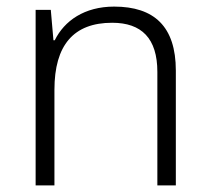

<svg xmlns="http://www.w3.org/2000/svg" viewBox="-20 -562 636 582"><path d="M326 -542C236 -542 175 -499 146 -440H142L134 -532H88V0H145V-290C145 -425 203 -493 320 -493C409 -493 457 -446 457 -344V0H513V-348C513 -482 447 -542 326 -542Z"/></svg>

Font: Noto Sans Telugu Light
Style: Regular
Weight: 300
Designer: Jelle Bosma - Monotype Design Team
Foundry: Monotype Imaging Inc.
Version: Version 2.005